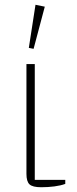

<svg xmlns="http://www.w3.org/2000/svg" viewBox="-20 -777 322 806"><path d="M126 -508V-22H254V-5Q235 2 208.5 5.5Q182 9 153 9Q117 9 104 -3Q91 -15 91 -47V-508ZM101 -576 129 -757 168 -749 121 -572Z"/></svg>

Font: IBM Plex Serif ExtLt
Style: Regular
Weight: 200
Designer: Mike Abbink, Paul van der Laan, Pieter van Rosmalen
Foundry: Bold Monday
Version: Version 3.001